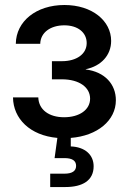

<svg xmlns="http://www.w3.org/2000/svg" viewBox="-20 -547 516 771"><path d="M238.8 150.4H181.6V204.1H242.2C312 204.1 356 177.7 356 120.6C356 74.7 321.3 43 264.2 41V6.8C371.1 -1.5 445.3 -63 445.3 -144.5C445.3 -208.5 401.4 -258.3 324.2 -268.1V-269C386.2 -281.7 426.3 -325.2 426.3 -382.8C426.3 -463.4 350.1 -526.9 238.8 -526.9C126 -526.9 44.4 -461.9 43.5 -371.1H141.6C142.6 -417 183.6 -445.3 238.3 -445.3C292.5 -445.3 328.1 -416.5 328.1 -374C328.1 -330.1 287.6 -301.3 228.5 -301.3H188.5V-228.5H228.5C298.3 -228.5 341.8 -196.3 341.8 -150.9C341.8 -106.4 299.3 -76.2 237.3 -76.2C176.8 -76.2 135.3 -106.4 133.8 -155.8H32.2C33.2 -70.3 100.6 -2.9 210.4 6.8L199.2 87.9H238.8C270 87.9 285.6 98.1 285.6 119.1C285.6 139.6 270 150.4 238.8 150.4Z"/></svg>

Font: Inteeer Medium
Style: Regular
Weight: 500
Designer: Rasmus Andersson
Foundry: rsms
Version: Version 4.001;Glyphs 3.4 (3402)